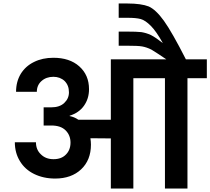

<svg xmlns="http://www.w3.org/2000/svg" viewBox="-20 -1080 1205 1100"><path d="M1045 -740C1045 -740 1045 -740 1045 -740C992 -844 950 -918 919 -961C888 -1004 859 -1031 832 -1043C804 -1054 763 -1060 710 -1060C710 -1060 660 -1060 660 -1060C660 -1060 660 -978 660 -978C660 -978 712 -978 712 -978C712 -978 712 -978 712 -978C743 -978 767 -976 786 -971C804 -966 823 -953 844 -932C865 -911 888 -878 913 -833C913 -833 913 -833 913 -833C886 -854 863 -870 845 -879C826 -888 808 -893 790 -896C772 -898 744 -899 707 -899C707 -899 660 -899 660 -899C660 -899 660 -818 660 -818C660 -818 710 -818 710 -818C710 -818 710 -818 710 -818C749 -818 777 -817 794 -814C811 -811 829 -805 847 -796C864 -786 893 -767 933 -740C933 -740 615 -740 615 -740C615 -740 615 -394 615 -394C615 -394 429 -394 429 -394C429 -394 429 -394 429 -394C413 -405 396 -412 379 -415C379 -415 379 -417 379 -417C379 -417 379 -417 379 -417C414 -428 442 -447 461 -474C480 -501 490 -532 490 -569C490 -569 490 -569 490 -569C490 -624 471 -667 434 -700C397 -733 347 -749 286 -749C286 -749 286 -749 286 -749C244 -749 207 -741 175 -725C142 -709 117 -686 99 -657C81 -627 72 -593 72 -554C72 -554 191 -554 191 -554C191 -554 191 -554 191 -554C191 -579 200 -600 218 -616C236 -632 259 -640 286 -640C286 -640 286 -640 286 -640C311 -640 333 -632 350 -616C367 -599 375 -578 375 -551C375 -551 375 -551 375 -551C375 -527 366 -507 348 -490C330 -473 305 -465 273 -465C273 -465 230 -465 230 -465C230 -465 230 -361 230 -361C230 -361 273 -361 273 -361C273 -361 273 -361 273 -361C310 -361 337 -352 356 -333C375 -314 384 -290 384 -263C384 -263 384 -263 384 -263C384 -235 375 -212 358 -195C341 -177 317 -168 287 -168C287 -168 287 -168 287 -168C257 -168 233 -177 214 -196C195 -214 186 -237 186 -265C186 -265 65 -265 65 -265C65 -265 65 -265 65 -265C65 -224 75 -188 94 -157C113 -125 141 -100 176 -83C211 -66 251 -57 296 -57C296 -57 296 -57 296 -57C358 -57 408 -75 445 -110C482 -145 501 -192 501 -251C501 -251 501 -251 501 -251C501 -263 500 -275 498 -288C498 -288 615 -287 615 -287C615 -287 615 0 615 0C615 0 744 0 744 0C744 0 744 -632 744 -632C744 -632 925 -632 925 -632C925 -632 925 0 925 0C925 0 1054 0 1054 0C1054 0 1054 -632 1054 -632C1054 -632 1165 -632 1165 -632C1165 -632 1165 -740 1165 -740C1165 -740 1045 -740 1045 -740Z"/></svg>

Font: Girnar Poppins
Style: SemiBold
Weight: 500
Designer: Ninad Kale (Devanagari), Jonny Pinhorn (Latin)
Foundry: Indian Type Foundry
Version: ""